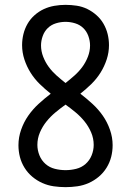

<svg xmlns="http://www.w3.org/2000/svg" viewBox="-20 -763 540 791"><path d="M250 8Q226 8 201.5 4.5Q177 1 154.5 -9Q132 -19 113 -35Q94 -51 81 -72Q68 -93 62 -116.5Q56 -140 56 -165Q56 -197 67 -228.5Q78 -260 96.5 -286.5Q115 -313 139 -335Q163 -357 189 -377Q165 -396 143.5 -417Q122 -438 106 -463.5Q90 -489 80.5 -518Q71 -547 71 -577Q71 -600 76.5 -622.5Q82 -645 93.5 -665Q105 -685 122.5 -700.5Q140 -716 160.5 -725.5Q181 -735 204 -739Q227 -743 250 -743Q273 -743 296 -739.5Q319 -736 339.5 -726Q360 -716 377.5 -700.5Q395 -685 406.5 -665Q418 -645 423.5 -622.5Q429 -600 429 -577Q429 -547 419.5 -518Q410 -489 394 -463.5Q378 -438 356.5 -417Q335 -396 311 -377Q337 -357 361 -335Q385 -313 403.5 -286.5Q422 -260 433 -228.5Q444 -197 444 -165Q444 -140 438 -116.5Q432 -93 419 -72Q406 -51 387 -35Q368 -19 345.5 -9Q323 1 298.5 4.5Q274 8 250 8ZM250 -421Q269 -436 287 -452Q305 -468 319 -487Q333 -506 342 -529Q351 -552 351 -576Q351 -595 344 -614.5Q337 -634 323 -647.5Q309 -661 289.5 -667Q270 -673 250 -673Q230 -673 210.5 -667Q191 -661 177 -647.5Q163 -634 156 -614.5Q149 -595 149 -576Q149 -552 158 -529Q167 -506 181 -487Q195 -468 213 -452Q231 -436 250 -421ZM250 -62Q272 -62 294 -67.5Q316 -73 332.5 -87.5Q349 -102 357.5 -123Q366 -144 366 -166Q366 -193 355.5 -217.5Q345 -242 328.5 -262.5Q312 -283 291.5 -300Q271 -317 250 -332Q229 -317 208.5 -300Q188 -283 171.5 -262.5Q155 -242 144.5 -217.5Q134 -193 134 -166Q134 -144 142.5 -123Q151 -102 167.5 -87.5Q184 -73 206 -67.5Q228 -62 250 -62Z"/></svg>

Font: Iosevka Julsh Curly
Style: Regular
Weight: 400
Designer: Belleve Invis
Foundry: Belleve Invis
Version: Version 15.0.2; ttfautohint (v1.8.4)